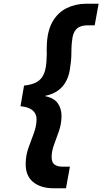

<svg xmlns="http://www.w3.org/2000/svg" viewBox="-20 -831 549 1030"><path d="M268 179Q197 179 156 144Q115 109 118 41Q119 0 133 -39Q147 -78 161 -115Q175 -152 176 -187Q177 -207 168.5 -222.5Q160 -238 141 -248Q122 -258 90 -261L109 -372Q151 -376 177.5 -391Q204 -406 216.5 -437Q229 -468 230 -520Q231 -532 231 -542.5Q231 -553 230.5 -563Q230 -573 231 -584Q233 -664 261.5 -714Q290 -764 338 -787.5Q386 -811 443 -811H509L488 -695H449Q427 -695 409.5 -688Q392 -681 381 -663.5Q370 -646 367 -615Q364 -595 363.5 -573.5Q363 -552 362.5 -528Q362 -504 357 -475Q353 -432 336.5 -399Q320 -366 291.5 -345.5Q263 -325 223 -317V-315Q271 -305 291 -275.5Q311 -246 310 -205Q309 -164 296 -127Q283 -90 270.5 -56.5Q258 -23 257 7Q256 39 271.5 51Q287 63 315 63H355L334 179Z"/></svg>

Font: DM Sans 17pt ExtraBold
Style: Italic
Weight: 800
Italic angle: -10°
Version: Version 4.004;gftools[0.9.30]